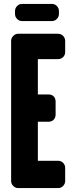

<svg xmlns="http://www.w3.org/2000/svg" viewBox="-20 -964 378 984"><path d="M314 -36Q314 -22 303.5 -11Q293 0 277 0H73Q59 0 48 -11Q37 -22 37 -36V-754Q37 -769 48 -780Q59 -791 73 -791H277Q293 -791 303.5 -780Q314 -769 314 -754V-697Q314 -682 303.5 -671.5Q293 -661 277 -661H174V-480H228Q245 -480 255 -470Q265 -460 265 -443V-377Q265 -361 255 -350.5Q245 -340 228 -340H174V-140H277Q293 -140 303.5 -129.5Q314 -119 314 -103ZM282 -892Q282 -878 271.5 -867Q261 -856 245 -856H93Q78 -856 67.5 -867Q57 -878 57 -892V-908Q57 -922 67.5 -933Q78 -944 93 -944H245Q261 -944 271.5 -933Q282 -922 282 -908Z"/></svg>

Font: H.H. Samuel
Style: Regular
Weight: 900
Width: 1
Designer: deFharo
Foundry: deFharo
Version: Version 1.009